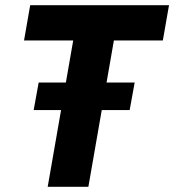

<svg xmlns="http://www.w3.org/2000/svg" viewBox="-20 -720 671 740"><path d="M271.2 -616H428L320.6 0H163.8ZM96.4 -700H631.4L607.6 -564H72.6ZM129 -401.8H499L479.8 -295.8H109.8Z"/></svg>

Font: Fixel Italic Variable 20240409 Display Thin
Style: Italic
Weight: 100
Italic angle: -10°
Designer: AlfaBravo + MacPaw
Foundry: Kyrylo Tkachov, Marchela Mozhyna, Serhii Makarenko, Maria Weinstein, Zakhar Kryvoshyya
Version: Version 1.211;Glyphs 3.2 (3225)